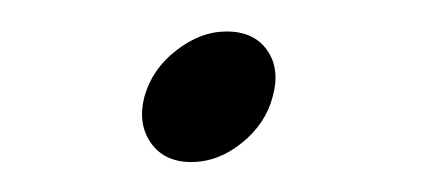

<svg xmlns="http://www.w3.org/2000/svg" viewBox="-20 -308 274 125"><path d="M104.5 -202.5Q87 -202.5 78.2 -215Q69.5 -227.5 74 -245Q79 -263 94.8 -275.2Q110.5 -287.5 127.5 -287.5Q145.5 -287.5 154 -275.2Q162.5 -263 157.5 -245Q153 -227.5 137.5 -215Q122 -202.5 104.5 -202.5Z"/></svg>

Font: Fraunces 9pt S050 Thin
Style: Italic
Weight: 100
Italic angle: -16°
Version: Version 1.000; ttfautohint (v1.8.3)